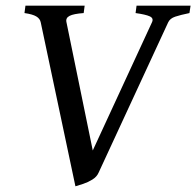

<svg xmlns="http://www.w3.org/2000/svg" viewBox="-20 -635 685 670"><path d="M645 -615.2 641.1 -589.4Q609.9 -583 591.6 -576.9Q573.2 -570.8 566.9 -557.1L324.2 -32.7Q317.9 -18.1 302.5 -8.5Q287.1 1 270.3 6.6Q253.4 12.2 243.2 15.1L122.1 -557.1Q119.6 -569.8 106.7 -577.6Q93.8 -585.4 65.4 -589.4L68.8 -615.2H275.4L272 -589.4Q236.8 -586.9 222.7 -579.6Q208.5 -572.3 211.9 -557.6L303.7 -109.9L510.3 -557.1Q517.1 -571.3 502.7 -577.9Q488.3 -584.5 453.1 -589.4L456.5 -615.2Z"/></svg>

Font: Gentium Book Plus
Style: Italic
Weight: 400
Italic angle: -8°
Designer: Victor Gaultney, Annie Olsen, Iska Routamaa, Becca Hirsbrunner
Foundry: SIL International
Version: Version 6.101